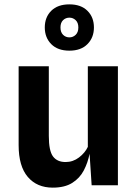

<svg xmlns="http://www.w3.org/2000/svg" viewBox="-20 -850 632 881"><path d="M222 11Q149.5 11 107.5 -38.2Q65.5 -87.5 65.5 -184V-546H204V-226.5Q204 -158 223.2 -132.2Q242.5 -106.5 281 -106.5Q315 -106.5 342.5 -127.5Q370 -148.5 383 -176V-546H521V0H400.5L391 -144.5Q383 -103.5 364.5 -68Q346 -32.5 311.5 -10.8Q277 11 222 11ZM298.5 -617.5Q245 -617.5 215.2 -647.5Q185.5 -677.5 185.5 -724Q185.5 -771 215.2 -800.5Q245 -830 298.5 -830Q351.5 -830 381.2 -800.5Q411 -771 411 -724Q411 -677.5 381.2 -647.5Q351.5 -617.5 298.5 -617.5ZM298.5 -678.5Q315 -678.5 327.2 -690.2Q339.5 -702 339.5 -724Q339.5 -746 327.2 -757.5Q315 -769 298.5 -769Q281.5 -769 269.5 -757.5Q257.5 -746 257.5 -724Q257.5 -702 269.5 -690.2Q281.5 -678.5 298.5 -678.5Z"/></svg>

Font: Spline Sans SemiBold
Style: Regular
Weight: 600
Designer: Eben Sorkin, Mirko Velimirovic
Foundry: Sorkin Type
Version: Version 1.000; ttfautohint (v1.8.3)